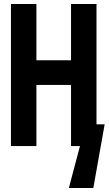

<svg xmlns="http://www.w3.org/2000/svg" viewBox="-20 -734 546 965"><path d="M449 211 506 -109H465V-714H337V-431H163V-714H35V0H163V-307H337V0H382L326 211Z"/></svg>

Font: Noto Sans Mono UI Condensed
Style: Bold
Weight: 700
Width: 3
Designer: Monotype Design team
Foundry: Monotype Imaging Inc.
Version: 1.000